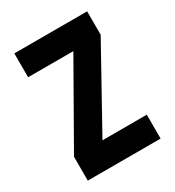

<svg xmlns="http://www.w3.org/2000/svg" viewBox="-138 -624 644 707"><g transform="rotate(-30 184.0 -270.5)"><path d="M29.3 0V-101.6L221.7 -439.5H29.3V-541H338.9V-441.4L150.4 -101.6H338.9V0Z"/></g></svg>

Font: Post No Bills Colombo
Style: Bold
Weight: 800
Designer: Kosala Senevirathne, Siva Puranthara, Lasantha Premarathna, Tharique Azeez
Foundry: Mooniak
Version: Version 1.220 ; ttfautohint (v1.5)